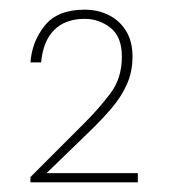

<svg xmlns="http://www.w3.org/2000/svg" viewBox="-20 -727 353 397"><path d="M43 -598Q46 -641 72.5 -674Q99 -707 155 -707Q183 -707 205.5 -695.5Q228 -684 241 -662.5Q254 -641 254 -610Q254 -579 242.5 -553Q231 -527 210.5 -503Q190 -479 164 -454L68 -361L63 -369H265V-350H43V-361L157 -475Q184 -502 208 -533.5Q232 -565 232 -610Q232 -651 208.5 -669.5Q185 -688 155 -688Q115 -688 92 -665Q69 -642 65 -598Z"/></svg>

Font: Albert Sans Thin
Style: Regular
Weight: 250
Designer: Andreas Rasmussen
Foundry: a.Foundry
Version: Version 1.025